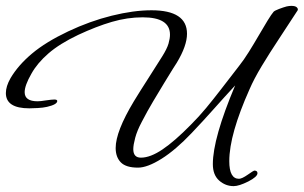

<svg xmlns="http://www.w3.org/2000/svg" viewBox="-47 -562 1035 654"><path d="M749 72Q721 72 699.5 53Q678 34 678 -3Q678 -91 754 -271Q717 -231 681 -190.5Q645 -150 606 -109Q551 -51 503 -21Q455 9 423 9Q382 9 364.5 -9Q347 -27 347 -58Q347 -114 409 -217Q431 -253 455.5 -291Q480 -329 505 -369Q522 -396 527 -413.5Q532 -431 532 -444Q532 -503 439 -503Q387 -503 334 -487.5Q281 -472 219 -443Q156 -413 118 -380Q80 -347 60 -311Q37 -271 37 -248Q37 -217 81 -217Q91 -217 109 -220Q130 -223 138 -223Q148 -223 148 -218Q148 -206 113 -198Q100 -195 81.5 -194Q63 -193 53 -193Q-27 -193 -27 -245Q-27 -268 -11 -296Q15 -340 62 -379.5Q109 -419 185 -455Q259 -490 333.5 -508.5Q408 -527 469 -527Q590 -527 590 -447Q590 -406 555 -348Q554 -347 542.5 -328.5Q531 -310 513 -280.5Q495 -251 474.5 -216.5Q454 -182 436 -147Q420 -117 413.5 -92.5Q407 -68 407 -54Q407 -25 433 -25Q465 -25 506.5 -53Q548 -81 603 -137Q631 -165 655 -194Q679 -223 706 -258Q733 -293 767 -337Q783 -357 800.5 -385Q818 -413 834.5 -441.5Q851 -470 864.5 -492Q878 -514 885 -522Q889 -526 903.5 -531.5Q918 -537 929 -540Q934 -541 937.5 -541.5Q941 -542 945 -542Q959 -542 964 -537Q969 -532 967 -527Q936 -479 903.5 -430Q871 -381 844.5 -337Q818 -293 803 -258Q769 -182 751.5 -120.5Q734 -59 734 -13Q734 47 767 47Q777 47 797 33Q817 19 819 19Q830 19 830 28Q830 40 799 56Q767 72 749 72Z"/></svg>

Font: Corinthia
Style: Bold
Weight: 700
Designer: Robert E. Leuschke
Foundry: Robert E. Leuschke
Version: Version 1.013; ttfautohint (v1.8.3)